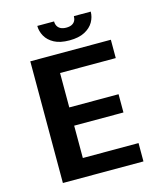

<svg xmlns="http://www.w3.org/2000/svg" viewBox="-127 -974 905 1067"><g transform="rotate(-15 325.0 -440.0)"><path d="M101 0V-700H564.5V-594.5H244V-396.5H527.5V-291.5H244V-105.5H564.5V0ZM342.5 -756Q288.5 -756 255 -774Q221.5 -792 205.5 -820.5Q189.5 -849 189.5 -880H286Q286 -864.5 292.5 -853Q299 -841.5 311.8 -835.2Q324.5 -829 343.5 -829Q362.5 -829 375 -835.2Q387.5 -841.5 393.8 -853Q400 -864.5 400 -880H497Q497 -849 480.8 -820.5Q464.5 -792 430.2 -774Q396 -756 342.5 -756Z"/></g></svg>

Font: Trispace Thin SemiBold
Style: Regular
Weight: 600
Version: Version 1.210